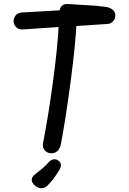

<svg xmlns="http://www.w3.org/2000/svg" viewBox="-20 -774 660 983"><path d="M200.5 -42.2Q225.7 -168.7 250.4 -349.8Q275.2 -530.8 281.5 -658.7L297 -636.8L94.3 -623Q82.7 -622.5 72.6 -627.8Q62.5 -633.2 56.2 -643.2Q49.8 -653.2 49.5 -665.2Q49.2 -676.5 54.5 -686.7Q59.8 -696.8 69.5 -703.2Q79.2 -709.5 90.7 -710L332 -723.8L283.7 -702Q283 -726.3 293.8 -741Q304.5 -755.7 332.7 -753.2Q359.5 -751.2 396.5 -749.1Q433.5 -747 467 -745Q497.8 -741.7 522.8 -738.5Q542.7 -735.3 556.4 -724.5Q570.2 -713.7 570.5 -695.8Q570.8 -684.2 565.5 -674.2Q560.2 -664.3 550.7 -658.1Q541.2 -651.8 529.3 -651.3L354.8 -639.7L372.2 -664.8Q367.7 -555 342.4 -362.8Q317.2 -170.5 292 -37.8Q287.8 -14.5 275.1 -1.9Q262.3 10.7 243.5 10.7Q229.5 10.7 218.6 3.8Q207.7 -3 202.6 -15.2Q197.5 -27.3 200.5 -42.2ZM284.7 94.7Q271.5 116.8 258 135.3Q244.5 153.8 226.5 172.5Q212.7 188.5 195.2 189.5Q177.8 190.5 161.8 178.7Q151.3 171 146 160.5Q140.7 150 143.8 139Q146.8 128 159.7 118.5Q180.2 102.8 198 87.4Q215.8 72 228.7 57Q240.2 44.2 253.4 41.8Q266.7 39.5 279.2 48.5Q291 58 291.8 68.8Q292.7 79.5 284.7 94.7Z"/></svg>

Font: Monaspace Radon Var
Style: Regular
Weight: 400
Designer: Riley Cran and the Lettermatic Team
Version: Version 1.000 (Monaspace Radon Var)